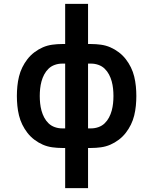

<svg xmlns="http://www.w3.org/2000/svg" viewBox="-20 -755 790 990"><path d="M316 215V8H300Q275 8 249.5 4.5Q224 1 201 -9Q178 -19 157.5 -34.5Q137 -50 121.5 -70Q106 -90 95 -112.5Q84 -135 78 -159.5Q72 -184 69.5 -209.5Q67 -235 67 -260Q67 -285 69.5 -310.5Q72 -336 78 -360.5Q84 -385 95 -407.5Q106 -430 121.5 -450Q137 -470 157.5 -485.5Q178 -501 201 -511Q224 -521 249.5 -524.5Q275 -528 300 -528H316V-735H434V-528H450Q475 -528 500.5 -524.5Q526 -521 549 -511Q572 -501 592.5 -485.5Q613 -470 628.5 -450Q644 -430 655 -407.5Q666 -385 672 -360.5Q678 -336 680.5 -310.5Q683 -285 683 -260Q683 -235 680.5 -209.5Q678 -184 672 -159.5Q666 -135 655 -112.5Q644 -90 628.5 -70Q613 -50 592.5 -34.5Q572 -19 549 -9Q526 1 500.5 4.5Q475 8 450 8H434V215ZM300 -93H316V-427H300Q281 -427 262.5 -420.5Q244 -414 230.5 -401Q217 -388 208 -371Q199 -354 194 -335.5Q189 -317 187 -298Q185 -279 185 -260Q185 -241 187 -222Q189 -203 194 -184.5Q199 -166 208 -149Q217 -132 230.5 -119Q244 -106 262.5 -99.5Q281 -93 300 -93ZM434 -93H450Q469 -93 487.5 -99.5Q506 -106 519.5 -119Q533 -132 542 -149Q551 -166 556 -184.5Q561 -203 563 -222Q565 -241 565 -260Q565 -279 563 -298Q561 -317 556 -335.5Q551 -354 542 -371Q533 -388 519.5 -401Q506 -414 487.5 -420.5Q469 -427 450 -427H434Z"/></svg>

Font: Iosevka Book
Style: Bold
Weight: 700
Designer: Belleve Invis
Foundry: Belleve Invis
Version: Version 28.0.7; ttfautohint (v1.8.3)